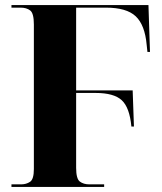

<svg xmlns="http://www.w3.org/2000/svg" viewBox="-20 -734 638 754"><path d="M25 0H389V-10H331Q308 -10 293.5 -21Q279 -32 279 -75V-369H355Q427 -369 458 -340.5Q489 -312 496 -237H506L501 -379H279V-704H396Q477 -704 513 -670Q549 -636 556 -558L559 -530H569L563 -714H25V-704H61Q84 -704 98.5 -693Q113 -682 113 -638V-70Q113 -30 98 -20Q83 -10 63 -10H25Z"/></svg>

Font: Noto Serif Display SemiCondensed Extra
Style: Regular
Weight: 800
Width: 4
Designer: Monotype Design Team
Foundry: Monotype Imaging Inc.
Version: Version 1.900